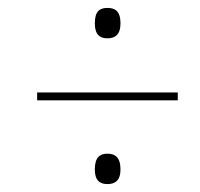

<svg xmlns="http://www.w3.org/2000/svg" viewBox="-20 -602 505 486"><path d="M252 -505C271 -505 285 -514 285 -543C285 -574 271 -582 252 -582C233 -582 220 -574 220 -543C220 -514 233 -505 252 -505ZM74 -348H430V-368H74ZM252 -136C271 -136 285 -145 285 -173C285 -204 271 -213 252 -213C233 -213 220 -204 220 -173C220 -145 233 -136 252 -136Z"/></svg>

Font: Noto Serif Display Condensed ExtraBold
Style: Italic
Weight: 800
Width: 3
Italic angle: -12°
Designer: Monotype Design Team
Foundry: Monotype Imaging Inc.
Version: Version 2.009